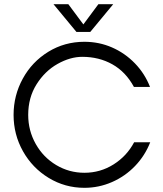

<svg xmlns="http://www.w3.org/2000/svg" viewBox="-20 -889 779 919"><path d="M45 -339Q45 -432 89 -512.5Q133 -593 211 -641Q289 -689 384 -689Q454 -689 516 -662Q578 -635 625.5 -586Q673 -537 698 -473H621Q582 -545 518 -581Q454 -617 374 -617Q316 -617 255.5 -583Q195 -549 155 -485.5Q115 -422 115 -339Q115 -264 151 -200Q187 -136 249 -99Q311 -62 384 -62Q460 -62 523.5 -102Q587 -142 622 -208H699Q674 -144 626.5 -94.5Q579 -45 516 -17.5Q453 10 384 10Q291 10 213 -37.5Q135 -85 90 -165Q45 -245 45 -339ZM236 -869H307L388 -760H370L451 -869H522L412 -736H346Z"/></svg>

Font: Teachers[wght]
Style: Regular
Weight: 400
Designer: Alfredo Marco Pradil & Chank Diesel
Version: Version 1.000;Glyphs 3.1.2 (3151)